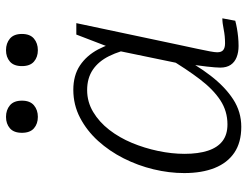

<svg xmlns="http://www.w3.org/2000/svg" viewBox="-112 -699 823 639"><g transform="rotate(-90 299.5 -379.5)"><path d="M484 -376 460 -342Q450 -392 432.5 -427.5Q415 -463 387 -482Q359 -501 319 -501Q280 -501 246.5 -481Q213 -461 187 -427.5Q161 -394 143.5 -352Q126 -310 116.5 -264.5Q107 -219 107 -177Q107 -131 117.5 -99Q128 -67 149.5 -50.5Q171 -34 205 -34Q249 -34 285 -57.5Q321 -81 355 -125.5Q389 -170 426 -232L436 -201Q404 -138 367 -90Q330 -42 288.5 -15Q247 12 197 12Q145 12 111 -11Q77 -34 60 -76.5Q43 -119 43 -178Q43 -228 55.5 -280Q68 -332 92 -379.5Q116 -427 150 -464.5Q184 -502 227 -524.5Q270 -547 320 -547Q368 -547 401 -525Q434 -503 454.5 -464.5Q475 -426 484 -376ZM542 -537 470 -197Q462 -160 456.5 -134Q451 -108 448 -92Q445 -76 445 -68Q445 -54 452.5 -48Q460 -42 475 -42Q499 -42 521 -46.5Q543 -51 558 -51L550 -8Q539 -5 525 -2.5Q511 0 496 1.5Q481 3 466 3Q445 3 428.5 -3.5Q412 -10 403 -23.5Q394 -37 394 -58Q394 -72 397.5 -103Q401 -134 406 -169L403 -171L451 -403L456 -412L504 -537ZM230 -665Q253 -665 268.5 -678Q284 -691 284 -718Q284 -745 268.5 -758Q253 -771 230 -771Q207 -771 192 -758Q177 -745 177 -718Q177 -691 192 -678Q207 -665 230 -665ZM452 -665Q475 -665 490.5 -678Q506 -691 506 -718Q506 -745 490.5 -758Q475 -771 452 -771Q429 -771 414 -758Q399 -745 399 -718Q399 -691 414 -678Q429 -665 452 -665Z"/></g></svg>

Font: Roboto Serif ExtraLight
Style: Italic
Weight: 250
Italic angle: -10°
Designer: Greg Gazdowicz
Foundry: Commercial Type
Version: Version 1.008